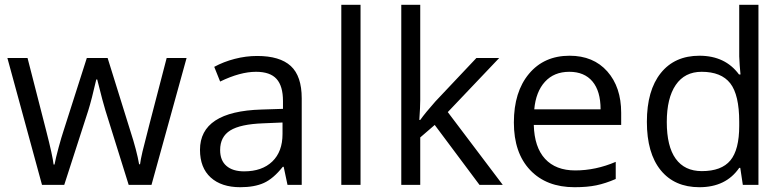

<svg xmlns="http://www.w3.org/2000/svg" viewBox="-20 -780 3306 810"><path d="M522.9 0 424.8 -314Q415.5 -342.8 390.1 -444.8H386.2Q366.7 -359.4 352.1 -313L251 0H157.2L11.2 -535.2H96.2Q147.9 -333.5 175 -228Q202.1 -122.6 206.1 -85.9H210Q215.3 -113.8 227.3 -158Q239.3 -202.1 248 -228L346.2 -535.2H434.1L529.8 -228Q557.1 -144 566.9 -86.9H570.8Q572.8 -104.5 581.3 -141.1Q589.8 -177.7 683.1 -535.2H767.1L619.1 0Z M1192.9 0 1176.8 -76.2H1172.9Q1132.8 -25.9 1093 -8.1Q1053.2 9.8 993.7 9.8Q914.1 9.8 868.9 -31.2Q823.7 -72.3 823.7 -147.9Q823.7 -310.1 1083 -317.9L1173.8 -320.8V-354Q1173.8 -417 1146.7 -447Q1119.6 -477.1 1060.1 -477.1Q993.2 -477.1 908.7 -436L883.8 -498Q923.3 -519.5 970.5 -531.7Q1017.6 -543.9 1064.9 -543.9Q1160.6 -543.9 1206.8 -501.5Q1252.9 -459 1252.9 -365.2V0ZM1009.8 -57.1Q1085.4 -57.1 1128.7 -98.6Q1171.9 -140.1 1171.9 -214.8V-263.2L1090.8 -259.8Q994.1 -256.3 951.4 -229.7Q908.7 -203.1 908.7 -147Q908.7 -103 935.3 -80.1Q961.9 -57.1 1009.8 -57.1Z M1501 0H1419.9V-759.8H1501Z M1752.9 -273.9Q1773.9 -303.7 1816.9 -352.1L1989.7 -535.2H2085.9L1869.1 -307.1L2101.1 0H2002.9L1814 -252.9L1752.9 -200.2V0H1672.9V-759.8H1752.9V-356.9Q1752.9 -330.1 1749 -273.9Z M2403.8 9.8Q2285.2 9.8 2216.6 -62.5Q2147.9 -134.8 2147.9 -263.2Q2147.9 -392.6 2211.7 -468.8Q2275.4 -544.9 2382.8 -544.9Q2483.4 -544.9 2542 -478.8Q2600.6 -412.6 2600.6 -304.2V-252.9H2231.9Q2234.4 -158.7 2279.5 -109.9Q2324.7 -61 2406.7 -61Q2493.2 -61 2577.6 -97.2V-24.9Q2534.7 -6.3 2496.3 1.7Q2458 9.8 2403.8 9.8ZM2381.8 -477.1Q2317.4 -477.1 2279.1 -435.1Q2240.7 -393.1 2233.9 -318.8H2513.7Q2513.7 -395.5 2479.5 -436.3Q2445.3 -477.1 2381.8 -477.1Z M3103 -71.8H3098.6Q3042.5 9.8 2930.7 9.8Q2825.7 9.8 2767.3 -62Q2709 -133.8 2709 -266.1Q2709 -398.4 2767.6 -471.7Q2826.2 -544.9 2930.7 -544.9Q3039.6 -544.9 3097.7 -465.8H3104L3100.6 -504.4L3098.6 -542V-759.8H3179.7V0H3113.8ZM2940.9 -58.1Q3023.9 -58.1 3061.3 -103.3Q3098.6 -148.4 3098.6 -249V-266.1Q3098.6 -379.9 3060.8 -428.5Q3022.9 -477.1 2939.9 -477.1Q2868.7 -477.1 2830.8 -421.6Q2793 -366.2 2793 -265.1Q2793 -162.6 2830.6 -110.4Q2868.2 -58.1 2940.9 -58.1Z"/></svg>

Font: f0_46866 
Style: Regular
Weight: 400
Foundry: Ascender Corporation
Version: Version 1.10